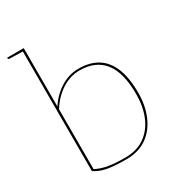

<svg xmlns="http://www.w3.org/2000/svg" viewBox="-174 -829 870 944"><g transform="rotate(-30 261.0 -357.0)"><path d="M266 6Q230 6 198 3.5Q166 1 139.5 -6.5Q113 -14 91 -29V-720H103V-389Q136 -439 183.5 -468.5Q231 -498 285 -498Q349 -498 392.5 -471Q436 -444 458.5 -389Q481 -334 481 -248Q481 -177 456.5 -119Q432 -61 384.5 -27.5Q337 6 266 6ZM266 -4Q334 -4 379 -36.5Q424 -69 446.5 -124Q469 -179 469 -248Q469 -370 422.5 -429Q376 -488 285 -488Q232 -488 184.5 -457.5Q137 -427 103 -373V-33Q136 -16 175 -10Q214 -4 266 -4ZM94 -720 93 -708 16 -710Q14 -710 11.5 -711.5Q9 -713 9 -715V-720Z"/></g></svg>

Font: Aleo Thin
Style: Regular
Weight: 250
Designer: Alessio Laiso
Foundry: Alessio Laiso
Version: Version 2.001;gftools[0.9.29]